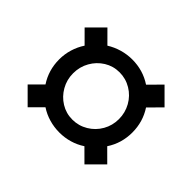

<svg xmlns="http://www.w3.org/2000/svg" viewBox="-95 -523 630 630"><g transform="rotate(45 220.0 -207.5)"><path d="M34.3 -76 75.7 -117.4Q62.5 -137.4 55.8 -160.1Q49.2 -182.8 49.2 -207.4Q49.2 -232 56.2 -255.1Q63.2 -278.2 76.4 -298.2L34.3 -340.4L87.2 -393.3L129.3 -351.1Q149.3 -363.6 172.4 -370.3Q195.4 -376.9 219.3 -376.9Q243.9 -376.9 266.6 -370.3Q289.3 -363.6 309.4 -350.3L352.3 -393.3L405.2 -340.4L362.3 -297.4Q375.5 -277.4 382.2 -254.7Q388.8 -232 388.8 -207.4Q388.8 -182.8 382.2 -160.1Q375.5 -137.4 362.2 -117.4L404.5 -75.2L351.6 -22.3L309.3 -64.5Q289.3 -51.3 266.6 -44.7Q243.9 -38 219.3 -38Q194.7 -38 171.7 -44.7Q148.6 -51.3 128.6 -64.5L87.2 -23.1ZM326.6 -207.4Q326.6 -237 312.4 -262.4Q298.2 -287.7 273.4 -302.7Q248.6 -317.6 219.4 -317.6Q190.3 -317.6 166.2 -302.7Q142.1 -287.7 128 -262.7Q113.8 -237.8 113.8 -207.4Q113.8 -177.8 128 -152.9Q142.1 -127.9 166.2 -113Q190.3 -98.1 219.4 -98.1Q248.6 -98.1 273.4 -113Q298.2 -127.9 312.4 -152.9Q326.6 -177.8 326.6 -207.4Z"/></g></svg>

Font: Playfair Micro SmCond SmLight
Style: Italic
Weight: 360
Width: 4
Italic angle: -15.6°
Designer: Claus Eggers Sørensen
Foundry: Claus Eggers Sørensen
Version: Version 2.203;Glyphs 3.3 (3326)